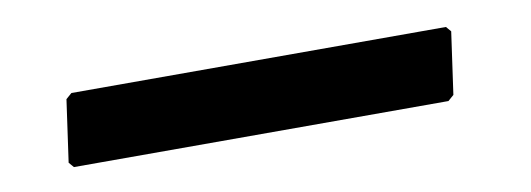

<svg xmlns="http://www.w3.org/2000/svg" viewBox="-27 -72 716 259"><g transform="rotate(-10 331.5 57.5)"><path d="M74 8 66 15 54 100 60 107H573L581 100L593 15L587 8Z"/></g></svg>

Font: Hussar Woodtype
Style: BlkObl
Weight: 900
Foundry: Cannot Into Space Fonts
Version: Version 1.07